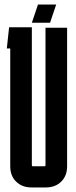

<svg xmlns="http://www.w3.org/2000/svg" viewBox="-20 -820 335 844"><path d="M275 -89Q275 -47 249 -21.5Q223 4 181 4H119Q77 4 51 -21.5Q25 -47 25 -89V-607H10L20 -700H120V-94Q120 -89 125 -89H175Q180 -89 180 -94V-698H275ZM147 -800H227L200 -720H120Z"/></svg>

Font: Karantina
Style: Regular
Weight: 400
Designer: Rony Koch
Foundry: Rony Koch
Version: Version 1.000; ttfautohint (v1.8.3)